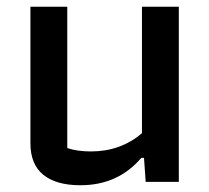

<svg xmlns="http://www.w3.org/2000/svg" viewBox="-20 -538 619 568"><path d="M70 -114V-518H179V-100Q208 -90 249 -90Q337 -90 400 -144V-518H509V0H411L406 -71H398Q329 10 218 10Q146 10 108 -21Q70 -52 70 -114Z"/></svg>

Font: Athiti SemiBold
Style: Regular
Weight: 600
Designer: CadsonDemak Team
Foundry: CadsonDemak
Version: Version 1.033